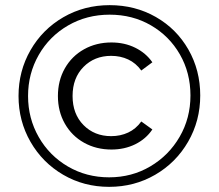

<svg xmlns="http://www.w3.org/2000/svg" viewBox="-20 -723 849 746"><path d="M52 -350Q52 -447 98.5 -528Q145 -609 226 -656Q307 -703 406 -703Q505 -703 585.5 -657Q666 -611 712 -530.5Q758 -450 758 -352Q758 -254 711 -172.5Q664 -91 583 -44Q502 3 404 3Q306 3 225.5 -44Q145 -91 98.5 -172Q52 -253 52 -350ZM720 -352Q720 -440 679 -511.5Q638 -583 566.5 -624.5Q495 -666 406 -666Q317 -666 244.5 -624Q172 -582 130.5 -509.5Q89 -437 89 -350Q89 -263 130.5 -190.5Q172 -118 244 -76Q316 -34 404 -34Q492 -34 564 -76.5Q636 -119 678 -191.5Q720 -264 720 -352ZM205 -350Q205 -410 232 -457.5Q259 -505 306.5 -531.5Q354 -558 413 -558Q464 -558 505.5 -537.5Q547 -517 572 -481L529 -449Q508 -478 478 -492Q448 -506 412 -506Q347 -506 304.5 -463Q262 -420 262 -350Q262 -280 304.5 -237Q347 -194 412 -194Q448 -194 478 -208Q508 -222 529 -251L572 -220Q547 -183 505.5 -162.5Q464 -142 413 -142Q354 -142 306.5 -168.5Q259 -195 232 -242.5Q205 -290 205 -350Z"/></svg>

Font: Montserrat-Regular
Style: Regular
Weight: 400
Version: Version 7.200